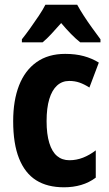

<svg xmlns="http://www.w3.org/2000/svg" viewBox="-20 -786 462 816"><path d="M252 10Q181 10 133.5 -20Q86 -50 61 -112.5Q36 -175 36 -271Q36 -359 61 -423Q86 -487 135.5 -522Q185 -557 257 -557Q301 -557 336 -547.5Q371 -538 400 -520L360 -414Q338 -428 318 -435Q298 -442 274 -442Q244 -442 222.5 -422.5Q201 -403 189.5 -365Q178 -327 178 -271Q178 -216 189.5 -178.5Q201 -141 222.5 -123Q244 -105 275 -105Q305 -105 333 -116Q361 -127 387 -147V-31Q359 -10 325 0Q291 10 252 10ZM308 -766Q320 -744 336.5 -718.5Q353 -693 371.5 -667.5Q390 -642 407 -619V-606H321Q302 -621 281.5 -642Q261 -663 240 -688Q218 -663 198 -641.5Q178 -620 161 -606H73V-619Q89 -639 108 -665.5Q127 -692 145 -719Q163 -746 173 -766Z"/></svg>

Font: Noto Sans Display Condensed
Style: Bold
Weight: 700
Width: 3
Designer: Monotype Design Team
Foundry: Monotype Imaging Inc.
Version: Version 2.003